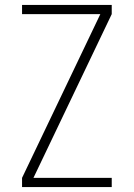

<svg xmlns="http://www.w3.org/2000/svg" viewBox="-20 -755 540 775"><path d="M69 0V-37L385 -698H69V-735H431V-698L115 -37H431V0Z"/></svg>

Font: Iosevka SS04 Extralight
Style: Regular
Weight: 200
Monospace: yes
Designer: Belleve Invis
Foundry: Belleve Invis
Version: Version 19.0.0; ttfautohint (v1.8.4)